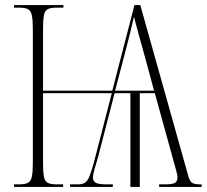

<svg xmlns="http://www.w3.org/2000/svg" viewBox="-20 -734 812 754"><path d="M35 0V-10H55Q78 -10 89.5 -16Q101 -22 105 -40Q109 -58 109 -95V-619Q109 -656 105 -674Q101 -692 89.5 -698Q78 -704 54 -704H35V-714H229V-704H203Q179 -704 167.5 -698Q156 -692 152.5 -674Q149 -656 149 -619V-378H421L508 -714H531L718 -48Q724 -24 733 -17Q742 -10 765 -10H772V0H605V-10H627Q659 -10 668 -16.5Q677 -23 677 -39Q677 -46 672 -64Q667 -82 662 -100L588 -368H529V0H492V-368H430L365 -117Q359 -97 352 -72.5Q345 -48 345 -37Q345 -23 356 -16.5Q367 -10 397 -10H423V0H255V-10H286Q303 -10 313 -16Q323 -22 330.5 -40Q338 -58 348 -93L419 -368H149V-95Q149 -58 152.5 -40Q156 -22 167.5 -16Q179 -10 203 -10H228V0ZM432 -378H585L552 -500Q534 -564 524 -601Q514 -638 506 -668Q499 -637 490 -600.5Q481 -564 468 -515Z"/></svg>

Font: Noto Serif Display ExtraCondensed ExtraLight
Style: Regular
Weight: 200
Width: 2
Designer: Monotype Design Team
Foundry: Monotype Imaging Inc.
Version: Version 2.009